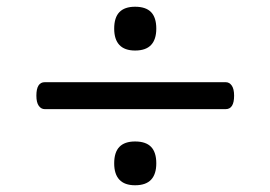

<svg xmlns="http://www.w3.org/2000/svg" viewBox="-20 -722 803 570"><path d="M113 -398Q102 -398 95 -408Q88 -418 88 -438Q88 -478 113 -478H650Q661 -478 668 -468Q675 -458 675 -438Q675 -398 650 -398ZM381 -172Q350 -172 334.5 -188.5Q319 -205 319 -237Q319 -270 334.5 -286Q350 -302 381 -302Q413 -302 428.5 -286Q444 -270 444 -237Q444 -205 428.5 -188.5Q413 -172 381 -172ZM381 -572Q350 -572 334.5 -588.5Q319 -605 319 -637Q319 -670 334.5 -686Q350 -702 381 -702Q413 -702 428.5 -686Q444 -670 444 -637Q444 -605 428.5 -588.5Q413 -572 381 -572Z"/></svg>

Font: Playwrite ES Deco
Style: Regular
Weight: 400
Designer: Veronika Burian, José Scaglione
Foundry: TypeTogether
Version: Version 1.002